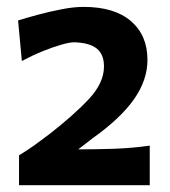

<svg xmlns="http://www.w3.org/2000/svg" viewBox="-20 -876 499 563"><path d="M35.8 -332.9H419.1V-449Q368.1 -441.6 315.2 -439.8Q262.3 -438 209.3 -438L250.3 -469.6Q333.5 -528.7 372.9 -585Q412.4 -641.3 412.4 -700.5Q412.4 -772.5 363.9 -814.1Q315.5 -855.8 225 -855.8Q196.5 -855.8 160.5 -848.8Q124.4 -841.9 90.4 -832.6Q56.3 -823.3 33 -816L44.1 -697.1Q75.3 -713.7 105.6 -726Q135.8 -738.2 160.2 -745.1Q184.5 -752 197.5 -752Q242.2 -750.7 263.6 -733.7Q284.9 -716.6 284.9 -681.3Q284.9 -633.4 241.6 -586.7Q198.3 -539.9 123.6 -481.7Q103.3 -466.2 80.5 -449.9Q57.6 -433.6 35.8 -420.6Z"/></svg>

Font: Pinar-VF
Style: Regular
Weight: 300
Designer: Amin Abedi
Version: Version 3.0